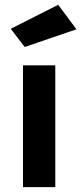

<svg xmlns="http://www.w3.org/2000/svg" viewBox="-20 -771 335 791"><path d="M74.7 0V-501.9H207.8V0ZM81.9 -577.4 24.3 -652.3 219.7 -751.3 295 -650.3Z"/></svg>

Font: Cairo
Style: Regular
Weight: 400
Designer: Mohamed Gaber, Accademia di Belle Arti di Urbino
Foundry: Kief Type Foundry, Accademia di Belle Arti di Urbino
Version: Version 3.120